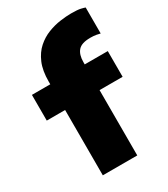

<svg xmlns="http://www.w3.org/2000/svg" viewBox="-193 -879 851 970"><g transform="rotate(-30 232.5 -394.0)"><path d="M113.5 0V-381H6.5V-531H113.5V-546.5Q113.5 -610.5 132 -653.8Q150.5 -697 180.8 -723.8Q211 -750.5 247 -764.5Q283 -778.5 318.8 -783.5Q354.5 -788.5 383 -788.5Q421.5 -788.5 439 -784.2Q456.5 -780 462.5 -777.5V-626Q456.5 -628 440.5 -630.8Q424.5 -633.5 406 -633.5Q354.5 -633.5 334.5 -610.5Q314.5 -587.5 314.5 -544.5V-531H449V-381H314.5V0Z"/></g></svg>

Font: Epilogue Black
Style: Regular
Weight: 900
Designer: Tyler Finck
Foundry: Etcetera Type Co
Version: Version 2.111; ttfautohint (v1.8.3)